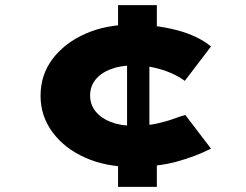

<svg xmlns="http://www.w3.org/2000/svg" viewBox="-20 -728 960 748"><path d="M493 -78Q392 -78 311.5 -114Q231 -150 184.5 -213Q138 -276 138 -355Q138 -436 184.5 -498Q231 -560 311.5 -596Q392 -632 493 -632Q587 -632 669 -610.5Q751 -589 802 -547L700 -413Q677 -430 646 -443.5Q615 -457 578.5 -465Q542 -473 500 -473Q448 -473 410 -458Q372 -443 351.5 -417Q331 -391 331 -356Q331 -321 352 -294.5Q373 -268 411 -253Q449 -238 500 -238Q552 -238 590.5 -246.5Q629 -255 656 -265Q683 -275 702 -280L802 -149Q741 -118 667.5 -98Q594 -78 493 -78ZM440 0V-108L475 -146V-552L440 -606V-708H591V-605L562 -554V-144L591 -107V0Z"/></svg>

Font: Lexend Zetta ExtraBold
Style: Regular
Weight: 800
Designer: Bonnie Shaver-Troup, Thomas Jockin
Foundry: Lexend
Version: Version 1.007